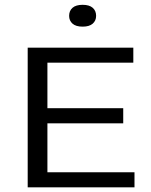

<svg xmlns="http://www.w3.org/2000/svg" viewBox="-20 -798 644 818"><path d="M98 0V-595H548V-531H182V-64H553V0ZM141 -272.5V-337H505V-272.5ZM332 -684.5Q303.5 -684.5 289 -697.2Q274.5 -710 274.5 -730.5Q274.5 -752 289 -764.8Q303.5 -777.5 332 -777.5Q360.5 -777.5 375 -764.8Q389.5 -752 389.5 -730.5Q389.5 -710 375 -697.2Q360.5 -684.5 332 -684.5Z"/></svg>

Font: Encode Sans SC Expanded
Style: Regular
Weight: 400
Width: 7
Designer: Multiple Designers
Foundry: Impallari Type
Version: Version 3.002